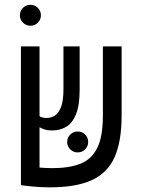

<svg xmlns="http://www.w3.org/2000/svg" viewBox="-20 -782 626 811"><path d="M190.9 9.3Q153.8 9.3 120.4 6.1Q86.9 2.9 68.4 0V-0.5V-585.9H147V-291Q158.2 -283.7 177.2 -283.7Q195.8 -283.7 211.9 -293.9Q228 -304.2 238 -330.6Q248 -356.9 248 -405.3V-585.9H316.4V-402.3Q316.4 -337.4 301.3 -299.8Q286.1 -262.2 260 -246.6Q233.9 -231 200.2 -231Q182.6 -231 170.2 -234.6Q157.7 -238.3 147 -244.6V-74.2Q160.2 -73.2 174.1 -72.5Q188 -71.8 201.7 -71.8Q271.5 -71.8 318.8 -90.1Q366.2 -108.4 390.4 -156.5Q414.6 -204.6 414.6 -293.9V-585.9H493.7V-293.5Q493.7 -184.6 463.9 -117.9Q434.1 -51.3 367.7 -21Q301.3 9.3 190.9 9.3ZM308.1 -138.2Q290 -138.2 276.9 -151.1Q263.7 -164.1 263.7 -182.1Q263.7 -200.7 276.9 -213.6Q290 -226.6 308.1 -226.6Q326.7 -226.6 339.6 -213.6Q352.5 -200.7 352.5 -182.1Q352.5 -164.1 339.6 -151.1Q326.7 -138.2 308.1 -138.2ZM108.4 -673.3Q90.3 -673.3 77.1 -686.3Q64 -699.2 64 -717.3Q64 -735.8 77.1 -748.8Q90.3 -761.7 108.4 -761.7Q127 -761.7 139.9 -748.8Q152.8 -735.8 152.8 -717.3Q152.8 -699.2 139.9 -686.3Q127 -673.3 108.4 -673.3Z"/></svg>

Font: CaskaydiaMono NF SemiLight
Style: Regular
Weight: 350
Designer: Aaron Bell
Foundry: Saja Typeworks
Version: Version 2111.001; ttfautohint (v1.8.4);Nerd Fonts 3.1.1